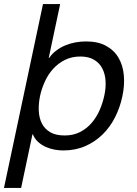

<svg xmlns="http://www.w3.org/2000/svg" viewBox="-68 -734 681 951"><path d="M449.2 -263.2Q457 -299.3 454.8 -333.7Q452.6 -368.2 438.7 -395Q424.8 -421.9 397.9 -438Q371.1 -454.1 330.1 -454.1Q287.1 -454.1 253.2 -437Q219.2 -419.9 194.6 -392.3Q169.9 -364.7 154.1 -329.8Q138.2 -294.9 130.4 -258.8Q122.6 -221.2 124 -185.8Q125.5 -150.4 139.2 -123Q152.8 -95.7 180.4 -79.3Q208 -63 252 -63Q295.4 -63 328.6 -80.1Q361.8 -97.2 386 -125.2Q410.2 -153.3 425.8 -189.2Q441.4 -225.1 449.2 -263.2ZM175.3 -446.8Q190.4 -468.3 210.7 -483.6Q231 -499 254.9 -509Q278.8 -519 304.9 -523.9Q331.1 -528.8 357.9 -528.8Q417.5 -528.8 457.5 -506.8Q497.6 -484.9 519.3 -447.5Q541 -410.2 545.4 -360.8Q549.8 -311.5 538.1 -256.8Q526.4 -201.2 501.5 -152.3Q476.6 -103.5 439.2 -67.1Q401.9 -30.8 353.3 -9.8Q304.7 11.2 245.1 11.2Q225.6 11.2 203.1 7.3Q180.7 3.4 159.7 -5.9Q138.7 -15.1 121.3 -30.5Q104 -45.9 94.7 -68.8H92.8L36.6 196.8H-48.3L145 -713.9H230L173.3 -446.8Z"/></svg>

Font: XB Khoramshahr
Style: Italic
Weight: 400
Italic angle: -12°
Designer: Behnam
Foundry: Irmug
Version: Version 8.005 2009